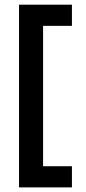

<svg xmlns="http://www.w3.org/2000/svg" viewBox="-20 -687 373 832"><path d="M62.5 125V-666.7H291.7V-575H166.7V33.3H291.7V125Z"/></svg>

Font: Afacad Flux
Style: Regular
Weight: 400
Designer: Kristian Moeller
Foundry: Dicotype
Version: Version 1.100